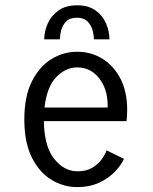

<svg xmlns="http://www.w3.org/2000/svg" viewBox="-20 -712 590 742"><path d="M277.5 11Q225.5 11 179 -17Q132.5 -45 103.2 -103Q74 -161 74 -251Q74 -339 103 -397Q132 -455 178.5 -483.5Q225 -512 278 -512Q332.5 -512 376.2 -484.8Q420 -457.5 445.8 -407.2Q471.5 -357 471.5 -287.5Q471.5 -275 470.8 -263.5Q470 -252 469 -244H149.5Q151 -146 189.5 -98Q228 -50 279.5 -50Q314 -50 337 -64Q360 -78 373.5 -97Q387 -116 392 -131L459 -98Q450 -76.5 426.5 -51Q403 -25.5 365.8 -7.2Q328.5 11 277.5 11ZM278 -451.5Q233.5 -451.5 197.2 -413.8Q161 -376 152 -296.5H396V-305Q396 -367.5 363.2 -409.5Q330.5 -451.5 278 -451.5ZM278 -691.5Q322 -691.5 349.5 -671.5Q377 -651.5 390 -621.2Q403 -591 403 -560H343Q343 -574.5 338 -594Q333 -613.5 318.8 -628.5Q304.5 -643.5 277 -643.5Q249 -643.5 235 -628.5Q221 -613.5 216.2 -594Q211.5 -574.5 211.5 -560H151Q151 -591 164.5 -621.2Q178 -651.5 206 -671.5Q234 -691.5 278 -691.5Z"/></svg>

Font: Trispace SemiCondensed Light
Style: Regular
Weight: 300
Width: 4
Designer: Tyler Finck
Foundry: Etcetera Type Company
Version: Version 1.210; ttfautohint (v1.8.3)